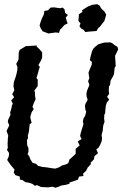

<svg xmlns="http://www.w3.org/2000/svg" viewBox="-20 -878 581 911"><path d="M243 13 230 8 209 11 187 10 174 9 155 0 146 4 133 -6 117 -11 100 -14 86 -24 74 -26V-40L53 -47L45 -60L49 -73L41 -83L30 -96L21 -109L14 -119L22 -137L23 -152L13 -167L17 -176L16 -197L17 -213V-219L19 -235L11 -257L24 -283L17 -300L19 -310L30 -334L28 -345L33 -359L37 -379L41 -386L33 -401L47 -417L38 -431L48 -450L44 -467L45 -483L47 -492L54 -512L59 -530L62 -545L63 -559L57 -575L66 -591L68 -597L69 -628L73 -641L91 -652L102 -659L119 -660L154 -662V-657L167 -645L180 -630V-603L173 -588L162 -569L169 -561L164 -546L159 -527L153 -508L159 -500V-485V-470L143 -448L146 -440V-425L149 -407L140 -388L134 -371L140 -361L130 -345L124 -325V-319L130 -295L121 -289L117 -253L112 -234L113 -224L108 -212L109 -189L115 -175V-158L111 -146L119 -136L124 -122L135 -105L151 -101L161 -91L174 -88L180 -86L201 -84L225 -80L242 -78L260 -84L275 -93L293 -98L304 -104L310 -122L321 -131L339 -148V-157V-172L358 -188L349 -207L367 -218L360 -233L364 -250L376 -289L373 -301L377 -318L384 -328L389 -348L385 -358L383 -377L387 -389L396 -404L391 -419L390 -434L393 -448L401 -467L404 -476L398 -493L404 -507L401 -525L400 -534L408 -554L415 -570L416 -584L406 -593L411 -614L417 -636L424 -649L435 -659L447 -668L474 -676L504 -677L514 -672L525 -663L537 -656L541 -644L526 -613L527 -595L528 -585L529 -564L524 -557L522 -538L521 -526L514 -512L505 -496L502 -474L497 -468L496 -447L498 -433L488 -419L498 -405L487 -392L482 -375L480 -358L479 -342L475 -333L474 -316L476 -300L470 -283L467 -256L462 -238L464 -223L463 -210L457 -195L449 -179L437 -169L445 -151L428 -137L426 -122L410 -106L411 -99L396 -83L389 -68L374 -54L376 -43L355 -40L350 -26L326 -17L311 -13L309 -6L292 -1L272 2L260 7ZM209 -719 192 -726 183 -729 173 -744 168 -757 171 -769 176 -783 180 -793 186 -805 189 -813 190 -826 207 -829 220 -842 237 -843 265 -839 277 -842 286 -834 289 -817 295 -812 302 -807 292 -794 294 -788 297 -777 301 -767 285 -759 275 -747 265 -737 260 -722 245 -724 222 -721ZM385 -726 376 -737 366 -742 357 -753 362 -767 352 -779 353 -790 354 -801V-810L372 -822L368 -828L381 -837L399 -848L418 -855L431 -857L442 -858L454 -850L458 -841L465 -833L475 -824L484 -809L480 -794L475 -778L463 -763L454 -751L446 -745L438 -731L427 -730L415 -729L402 -728Z"/></svg>

Font: Winky Rough
Style: Italic
Weight: 400
Italic angle: -8.97852°
Designer: Simon Atzbach
Foundry: typofactur
Version: Version 1.206